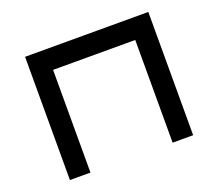

<svg xmlns="http://www.w3.org/2000/svg" viewBox="-124 -924 1247 1098"><g transform="rotate(-20 500.0 -375.0)"><path d="M875 0H750V-625H250V0H125V-750H875Z"/></g></svg>

Font: Xanmono
Style: Regular
Weight: 400
Designer: GGBotNet
Foundry: GGBotNet
Version: 1.00